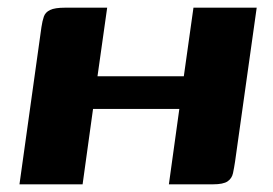

<svg xmlns="http://www.w3.org/2000/svg" viewBox="-20 -480 710 500"><path d="M30.7 0 87.9 -409.3Q90.3 -425.6 94.2 -436.8Q98.1 -448.1 110.4 -454Q122.7 -460 149.7 -460H259.1L233.9 -281.4H458.7L483.8 -460H648.5L592.1 -58.9Q589.7 -43 586.8 -29.2Q583.9 -15.4 572.7 -7.7Q561.4 0 534.8 0H419.8L447 -196.3H222.3L195.1 0Z"/></svg>

Font: Genos Thin
Style: Italic
Weight: 100
Italic angle: -8°
Designer: Robert E. Leuschke
Foundry: Robert E. Leuschke
Version: Version 1.010